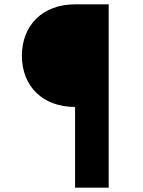

<svg xmlns="http://www.w3.org/2000/svg" viewBox="-20 -765 659 885"><path d="M481 100V-745H326C178 -745 81 -650 81 -508C81 -366 178 -272 326 -272V100Z"/></svg>

Font: Plus Jakarta Sans ExtraBold
Style: Regular
Weight: 800
Designer: Gumpita Rahayu
Foundry: Tokotype
Version: Version 2.071;gftools[0.9.30]